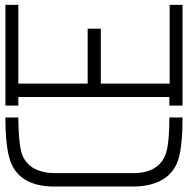

<svg xmlns="http://www.w3.org/2000/svg" viewBox="-32 -712 724 741"><g transform="rotate(-90 330.5 -342.0)"><path d="M-19.5 -192.4V-493.2Q-19.5 -627 75.2 -663.1Q127.9 -683.6 247.1 -683.6V-633.8Q139.6 -632.8 101.6 -618.2Q33.2 -589.8 32.2 -491.2V-192.4Q32.2 -90.8 107.4 -64.5Q147.5 -50.8 247.1 -50.8V0Q119.1 0 68.4 -22.5Q-18.6 -62.5 -19.5 -192.4ZM293 0V-50.8H326.2V-633.8H293V-683.6H681.6V-633.8H377.9V-366.2H589.8V-315.4H377.9V-49.8H681.6V0Z"/></g></svg>

Font: Post No Bills Colombo
Style: Regular
Weight: 500
Designer: Kosala Senevirathne, Siva Puranthara, Lasantha Premarathna, Tharique Azeez
Foundry: Mooniak
Version: Version 1.220 ; ttfautohint (v1.5)